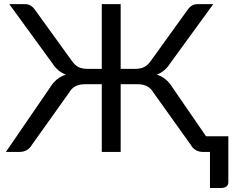

<svg xmlns="http://www.w3.org/2000/svg" viewBox="-20 -736 1128 930"><path d="M1055 174.5H997V0H965Q923 0 904 -34.5L722.5 -288.5Q700 -328 647.5 -328H564.5V0H473V-328H390.5Q338 -328 315.5 -288.5L134.5 -34.5Q115 0 73 0H8.5L221 -310Q251.5 -360.5 299.5 -374.5Q260 -388.5 233.5 -429.5L25 -716H101Q131 -716 150 -687.5L329.5 -439Q344.5 -418.5 361.8 -410.5Q379 -402.5 402 -402.5H473V-716H564.5V-402.5H636Q659.5 -402.5 676.8 -410.5Q694 -418.5 709 -439L888 -687.5Q907 -716 937.5 -716H1013L804.5 -429.5Q778.5 -388.5 739 -374.5Q786.5 -360.5 817 -310L978 -76H1086V146Q1086 172 1055 174.5Z"/></svg>

Font: Verano Sans
Style: Regular
Weight: 400
Designer: Lukasz Dziedzic with Adam Twardoch and Botio Nikoltchev
Foundry: tyPoland Lukasz Dziedzic
Version: Version 3.001;December 28, 2019;FontCreator 12.0.0.2547 64-b